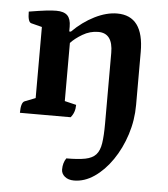

<svg xmlns="http://www.w3.org/2000/svg" viewBox="-52 -509 724 826"><g transform="rotate(5 309.5 -96.0)"><path d="M41 0Q41 -45 57 -51L103 -69V-376L56 -388Q41 -392 41 -437Q89 -445 115 -448Q141 -451 159 -451Q192 -451 207 -436Q222 -421 222 -388V-367H229Q273 -411 324 -436.5Q375 -462 421 -462Q536 -462 536 -306V-77Q536 -11 516 51Q496 113 462 162.5Q428 212 385.5 241Q343 270 298 270Q273 270 258 257.5Q243 245 243 227Q243 198 257 178Q308 178 338.5 172Q369 166 384.5 149Q400 132 405 99.5Q410 67 410 13V-291Q410 -376 347 -376Q311 -376 279 -357Q247 -338 229 -318V-67L279 -55Q279 -22 260 0Z"/></g></svg>

Font: Petrona
Style: Bold
Weight: 700
Designer: Ringo R. Seeber
Foundry: Ringo R. Seeber
Version: Version 2.001; ttfautohint (v1.8.3)